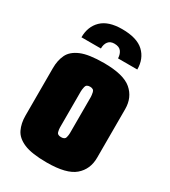

<svg xmlns="http://www.w3.org/2000/svg" viewBox="-162 -718 710 804"><g transform="rotate(30 193.0 -316.0)"><path d="M189 -637Q261 -637 294.5 -605.5Q328 -574 328 -522H235Q234 -543 224 -555.5Q214 -568 191 -568Q172 -568 162 -555.5Q152 -543 152 -522H58Q58 -574 90.5 -605.5Q123 -637 189 -637ZM194 5Q121 5 83.5 -11Q46 -27 32.5 -55.5Q19 -84 19 -120V-351Q19 -388 32.5 -416Q46 -444 83.5 -460Q121 -476 194 -476Q289 -476 328 -442.5Q367 -409 367 -353V-118Q367 -62 328 -28.5Q289 5 194 5ZM193 -117Q211 -117 214 -129Q217 -141 217 -150V-325Q217 -333 214 -347Q211 -361 193 -361Q175 -361 172 -347Q169 -333 169 -325V-150Q169 -141 172 -129Q175 -117 193 -117Z"/></g></svg>

Font: Smooch Sans Black
Style: Regular
Weight: 900
Designer: Robert E. Leuschke
Foundry: Robert E. Leuschke
Version: Version 1.010; ttfautohint (v1.8.3)